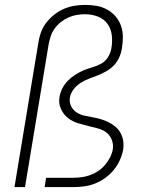

<svg xmlns="http://www.w3.org/2000/svg" viewBox="-20 -763 640 783"><path d="M39 0 136 -586Q139 -608 146.5 -629.5Q154 -651 168 -669.5Q182 -688 201 -703Q220 -718 241 -727Q262 -736 284 -739.5Q306 -743 328 -743Q352 -743 374.5 -739Q397 -735 417 -724Q437 -713 451.5 -696Q466 -679 473.5 -657.5Q481 -636 481 -612.5Q481 -589 477 -565Q474 -546 466 -528.5Q458 -511 445 -497Q432 -483 414.5 -473Q397 -463 379.5 -456Q362 -449 344 -442.5Q326 -436 309.5 -425.5Q293 -415 280.5 -399Q268 -383 265 -365Q262 -347 269.5 -331Q277 -315 291 -305.5Q305 -296 322 -292Q339 -288 356.5 -285Q374 -282 391 -277Q408 -272 423 -264.5Q438 -257 451 -246Q464 -235 472 -220Q480 -205 482.5 -187.5Q485 -170 482 -152Q478 -130 468 -108.5Q458 -87 443 -69Q428 -51 408.5 -37Q389 -23 367.5 -14.5Q346 -6 323.5 -3Q301 0 279 0H162L168 -38H279Q296 -38 313.5 -40.5Q331 -43 348 -49Q365 -55 380.5 -65.5Q396 -76 408 -90Q420 -104 428.5 -120.5Q437 -137 440 -154Q443 -173 436.5 -191Q430 -209 416.5 -220.5Q403 -232 385 -237.5Q367 -243 349 -247H348Q324 -253 300 -260Q276 -267 257 -282Q238 -297 228 -320Q218 -343 223 -369Q226 -387 235 -404Q244 -421 258 -435Q272 -449 289 -459.5Q306 -470 323 -477Q340 -484 358 -489Q376 -494 393 -503.5Q410 -513 420.5 -530Q431 -547 434 -565Q439 -592 436 -618.5Q433 -645 418.5 -665.5Q404 -686 379 -695.5Q354 -705 327 -705Q310 -705 292.5 -702Q275 -699 258.5 -691.5Q242 -684 227.5 -672.5Q213 -661 202.5 -646Q192 -631 186.5 -614Q181 -597 178 -580L82 0Z"/></svg>

Font: Iosevka Aile XLt Obl
Style: Regular
Weight: 200
Italic angle: -9°
Designer: Belleve Invis
Foundry: Belleve Invis
Version: Version 31.1.0; ttfautohint (v1.8.4)